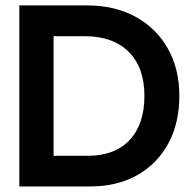

<svg xmlns="http://www.w3.org/2000/svg" viewBox="-20 -670 704 690"><path d="M293 -650.5Q392.5 -650.5 467 -609.8Q541.5 -569 583 -496Q624.5 -423 624.5 -325.5Q624.5 -227.5 584.8 -154.2Q545 -81 473 -40.5Q401 0 305.5 0H49.5V-650.5ZM172.5 -540V-110H295Q392 -110 445.5 -166.5Q499 -223 499 -325.5Q499 -427.5 442.5 -483.8Q386 -540 283 -540Z"/></svg>

Font: Overused Grotesk SemiBold
Style: Regular
Weight: 610
Version: Version 0.004